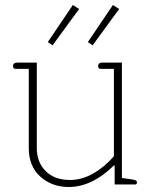

<svg xmlns="http://www.w3.org/2000/svg" viewBox="-20 -737 602 767"><path d="M171 -569 271 -717 296 -701 190 -556ZM331 -569 431 -717 456 -701 350 -556ZM95 -145V-462H41Q37 -462 34.5 -465Q32 -468 32 -473Q32 -487 50 -487H127V-146Q127 -89 162.5 -53.5Q198 -18 260 -18Q307 -18 352.5 -44Q398 -70 435 -113V-462H381Q377 -462 374.5 -465Q372 -468 372 -473Q372 -487 390 -487H467V-26L509 -20Q519 -18 523 -16Q527 -14 527 -8Q527 0 520 0H438V-76H435Q347 10 255 10Q187 10 141 -31.5Q95 -73 95 -145Z"/></svg>

Font: Maitree ExtraLight
Style: Regular
Weight: 250
Designer: CadsonDemak Team
Foundry: CadsonDemak
Version: Version 1.002